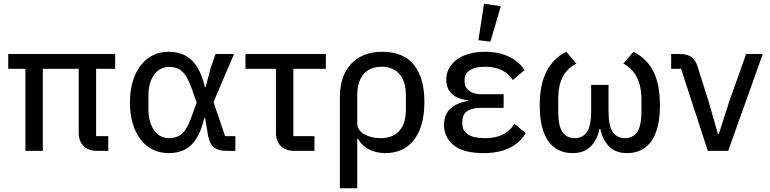

<svg xmlns="http://www.w3.org/2000/svg" viewBox="-20 -807 4117 1027"><path d="M494 -79H559V0H500Q452 0 426.5 -26.5Q401 -53 401 -96V-439H209V0H116V-439H24V-518H596V-439H494Z M1239 0H1191Q1147 0 1123.5 -19.5Q1100 -39 1092 -87L1077 -177H1073Q1052 -83 1007 -35.5Q962 12 882 12Q835 12 797 -7Q759 -26 732 -61Q705 -96 690 -146.5Q675 -197 675 -259Q675 -321 690 -371Q705 -421 732 -456.5Q759 -492 797 -511Q835 -530 882 -530Q960 -530 1007 -483.5Q1054 -437 1076 -341H1080L1107 -444L1133 -518H1232L1122 -261L1184 -79H1239ZM884 -68Q925 -68 952.5 -91Q980 -114 1003 -178L1032 -259L1003 -340Q991 -372 979 -393Q967 -414 952.5 -426.5Q938 -439 921.5 -444Q905 -449 884 -449Q862 -449 842 -439.5Q822 -430 807 -411Q792 -392 783 -363Q774 -334 774 -296V-222Q774 -184 783 -155Q792 -126 807 -106.5Q822 -87 842 -77.5Q862 -68 884 -68Z M1555 0Q1507 0 1481.5 -26.5Q1456 -53 1456 -98V-439H1293V-518H1723V-439H1549V-79H1662V0Z M1798 -290Q1798 -341 1812 -385Q1826 -429 1854.5 -461.5Q1883 -494 1925.5 -512Q1968 -530 2025 -530Q2138 -530 2194 -460Q2250 -390 2250 -262Q2250 -131 2195 -59.5Q2140 12 2041 12Q1991 12 1952.5 -8.5Q1914 -29 1895 -65H1891V200H1798ZM2015 -68Q2082 -68 2116.5 -107.5Q2151 -147 2151 -220V-299Q2151 -371 2117 -410.5Q2083 -450 2021 -450Q1959 -450 1925 -410.5Q1891 -371 1891 -299V-146Q1891 -128 1901 -113.5Q1911 -99 1928.5 -89Q1946 -79 1968.5 -73.5Q1991 -68 2015 -68Z M2792 -94Q2759 -41 2703 -14.5Q2647 12 2566 12Q2460 12 2407.5 -29.5Q2355 -71 2355 -139Q2355 -193 2387.5 -224.5Q2420 -256 2482 -267V-271Q2427 -277 2397 -305Q2367 -333 2367 -381Q2367 -413 2381 -440Q2395 -467 2421.5 -487Q2448 -507 2486.5 -518.5Q2525 -530 2573 -530Q2648 -530 2702 -504Q2756 -478 2786 -432L2723 -379Q2702 -413 2664.5 -431.5Q2627 -450 2575 -450Q2545 -450 2524.5 -444.5Q2504 -439 2490.5 -429.5Q2477 -420 2471 -408Q2465 -396 2465 -383V-372Q2465 -341 2489 -322Q2513 -303 2555 -303H2674V-230H2553Q2453 -230 2453 -157V-145Q2453 -108 2483 -88Q2513 -68 2573 -68Q2631 -68 2670 -87.5Q2709 -107 2732 -145ZM2603 -584 2539 -592 2569 -787 2659 -774Z M3235 -213Q3235 -131 3258.5 -99.5Q3282 -68 3323 -68Q3364 -68 3387.5 -99.5Q3411 -131 3411 -213V-275Q3411 -416 3314 -467L3368 -530Q3437 -497 3473.5 -427.5Q3510 -358 3510 -243Q3510 -176 3497.5 -128Q3485 -80 3462 -49Q3439 -18 3406.5 -3Q3374 12 3335 12Q3273 12 3238.5 -23Q3204 -58 3191 -117H3187Q3174 -58 3139 -23Q3104 12 3042 12Q3003 12 2970.5 -3Q2938 -18 2915 -49Q2892 -80 2879.5 -128Q2867 -176 2867 -243Q2867 -355 2903.5 -425.5Q2940 -496 3009 -530L3063 -467Q3012 -440 2989 -394.5Q2966 -349 2966 -275V-213Q2966 -131 2989.5 -99.5Q3013 -68 3054 -68Q3095 -68 3118.5 -99.5Q3142 -131 3142 -213V-353H3235Z M3766 0 3623 -439H3570V-518H3616Q3654 -518 3677 -503Q3700 -488 3712 -449L3771 -262L3820 -91H3825L3880 -262L3971 -518H4060L3875 0Z"/></svg>

Font: IBM Plex Sans Text
Style: Regular
Weight: 450
Designer: Mike Abbink, Paul van der Laan, Pieter van Rosmalen
Foundry: Bold Monday
Version: Version 3.005